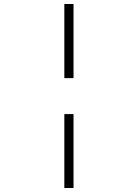

<svg xmlns="http://www.w3.org/2000/svg" viewBox="-20 -751 690 961"><path d="M302 -360V-731H348V-360ZM302 190V-180H348V190Z"/></svg>

Font: Azeret Mono Thin Thin
Style: Regular
Weight: 250
Version: Version 1.002